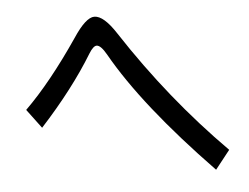

<svg xmlns="http://www.w3.org/2000/svg" viewBox="-51 -810 1103 852"><g transform="rotate(-5 500.0 -384.0)"><path d="M125 -275.4 61.5 -360.4Q176.8 -473.6 303.7 -660.2Q360.4 -746.1 398.4 -746.1Q440.4 -746.1 494.1 -663.1Q694.3 -356.4 943.4 -105.5L877.9 -22.5Q574.2 -336.9 440.4 -574.2Q416 -617.2 397.5 -617.2Q382.8 -617.2 363.3 -585.9Q272.5 -436.5 125 -275.4Z"/></g></svg>

Font: MotoyaLCedar
Style: W3 mono
Weight: 400
Version: Version 1.01